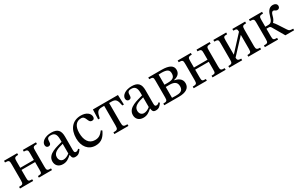

<svg xmlns="http://www.w3.org/2000/svg" viewBox="164 -1655 4377 2836"><g transform="rotate(-30 2352.5 -237.5)"><path d="M186 -371C186 -428 190 -444 254 -444V-473H30V-444C97 -444 102 -432 102 -371V-97C102 -37 93 -28 30 -28V0H254V-28C190 -28 186 -37 186 -100V-227H418V-100C418 -37 416 -28 351 -28V0H575V-28C510 -28 503 -38 503 -100V-371C503 -428 504 -444 575 -444V-473H351V-444C416 -444 418 -428 418 -371V-263H186Z M913 -62C919 -18 929 5 973 5C1024 5 1048 -16 1081 -64L1066 -80C1052 -65 1038 -55 1019 -55C998 -55 989 -63 989 -104V-331C989 -435 948 -485 839 -485C730 -485 663 -431 663 -375C663 -342 685 -327 705 -327C733 -327 749 -342 749 -373C749 -433 759 -454 816 -454C876 -454 906 -421 906 -334V-290C820 -263 643 -237 643 -105C643 -41 685 7 762 7C826 7 862 -21 909 -62ZM906 -92C872 -64 836 -48 803 -48C760 -48 731 -79 731 -129C731 -207 815 -234 906 -257Z M1493 -148C1448 -90 1414 -65 1349 -65C1246 -65 1197 -151 1197 -273C1197 -388 1246 -448 1327 -448C1413 -448 1380 -334 1454 -334C1482 -334 1496 -350 1496 -379C1496 -437 1438 -485 1344 -485C1200 -485 1118 -383 1118 -226C1118 -87 1193 10 1318 10C1425 10 1474 -53 1512 -134Z M1979 -307 1973 -473H1546L1540 -307H1567C1586 -402 1601 -436 1680 -436H1717V-100C1717 -36 1704 -28 1639 -28V0H1879V-28C1814 -28 1801 -36 1801 -100V-436H1840C1918 -436 1933 -403 1952 -307Z M2285 -62C2291 -18 2301 5 2345 5C2396 5 2420 -16 2453 -64L2438 -80C2424 -65 2410 -55 2391 -55C2370 -55 2361 -63 2361 -104V-331C2361 -435 2320 -485 2211 -485C2102 -485 2035 -431 2035 -375C2035 -342 2057 -327 2077 -327C2105 -327 2121 -342 2121 -373C2121 -433 2131 -454 2188 -454C2248 -454 2278 -421 2278 -334V-290C2192 -263 2015 -237 2015 -105C2015 -41 2057 7 2134 7C2198 7 2234 -21 2281 -62ZM2278 -92C2244 -64 2208 -48 2175 -48C2132 -48 2103 -79 2103 -129C2103 -207 2187 -234 2278 -257Z M2926 -125C2926 -208 2853 -235 2802 -246V-250C2866 -264 2910 -298 2910 -362C2910 -434 2849 -473 2717 -473H2490V-444C2551 -444 2559 -438 2559 -380V-91C2559 -37 2548 -28 2490 -28V0H2741C2857 0 2926 -40 2926 -125ZM2644 -261V-434C2660 -436 2678 -436 2690 -436C2787 -436 2822 -413 2822 -354C2822 -291 2793 -261 2699 -261ZM2644 -223H2704C2770 -223 2833 -209 2833 -125C2833 -40 2765 -36 2705 -36C2682 -36 2664 -36 2644 -38Z M3148 -371C3148 -428 3152 -444 3216 -444V-473H2992V-444C3059 -444 3064 -432 3064 -371V-97C3064 -37 3055 -28 2992 -28V0H3216V-28C3152 -28 3148 -37 3148 -100V-227H3380V-100C3380 -37 3378 -28 3313 -28V0H3537V-28C3472 -28 3465 -38 3465 -100V-371C3465 -428 3466 -444 3537 -444V-473H3313V-444C3378 -444 3380 -428 3380 -371V-263H3148Z M4142 -473H3924V-444C3978 -444 3989 -437 3989 -389L3755 -135H3753V-379C3753 -436 3760 -444 3819 -444V-473H3600V-444C3662 -444 3669 -435 3669 -381V-91C3669 -38 3655 -28 3599 -28V0H3819V-28C3765 -28 3753 -41 3753 -81L3987 -333H3989V-91C3989 -38 3977 -28 3924 -28V0H4141V-28C4090 -28 4074 -38 4074 -91V-374C4074 -436 4085 -444 4142 -444Z M4431 -28C4370 -28 4362 -36 4362 -97V-224H4391C4413 -224 4427 -222 4439 -201C4478 -136 4526 -54 4556 0H4705V-27C4643 -29 4639 -33 4616 -67C4538 -185 4520 -219 4490 -249V-251C4517 -281 4526 -303 4537 -345C4548 -391 4564 -405 4581 -405C4603 -405 4612 -382 4640 -382C4669 -382 4685 -402 4685 -427C4685 -463 4654 -482 4617 -482C4542 -482 4516 -413 4500 -356C4479 -282 4460 -258 4410 -258H4362V-377C4362 -429 4369 -444 4431 -444V-473H4207V-444C4273 -444 4278 -429 4278 -377V-97C4278 -36 4270 -28 4206 -28V0H4431Z"/></g></svg>

Font: STIX Two Math
Style: Regular
Weight: 400
Designer: Ross Mills, John Hudson & Paul Hanslow, Tiro Typeworks Ltd; with portions MicroPress Inc., with additions and correction
Foundry: Tiro Typeworks Ltd
Version: Version 2.02 b142